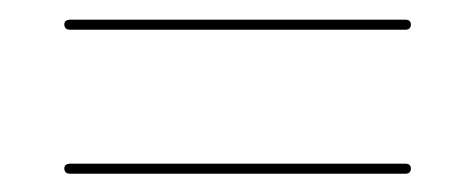

<svg xmlns="http://www.w3.org/2000/svg" viewBox="-20 -444 495 200"><path d="M47 -418.5Q47 -423.5 53.5 -423.5H402Q408 -423.5 408 -418.5Q408 -413 402 -413H53.5Q47 -413 47 -418.5ZM47 -268.5Q47 -273.5 53.5 -273.5H402Q408 -273.5 408 -268.5Q408 -263 402 -263H53.5Q47 -263 47 -268.5Z"/></svg>

Font: Fraunces 144pt S000 Black
Style: Regular
Weight: 900
Version: Version 1.000; ttfautohint (v1.8.3)